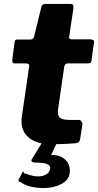

<svg xmlns="http://www.w3.org/2000/svg" viewBox="-20 -730 496 972"><path d="M236 0Q170 0 129.5 -30.5Q89 -61 89 -115Q89 -120 89 -125.5Q89 -131 90 -136L128 -396Q129 -403 123.5 -406Q118 -409 110 -409H54Q39 -409 43 -434L54 -518Q56 -527 59.5 -528.5Q63 -530 72 -530H136Q142 -530 147 -535Q152 -540 153 -547L190 -697Q194 -710 210 -710H339Q347 -710 350 -705Q353 -700 351 -684L330 -543Q329 -538 332.5 -534.5Q336 -531 341 -531H436Q445 -531 451.5 -527.5Q458 -524 456 -515L443 -423Q442 -414 437.5 -411.5Q433 -409 422 -409H322Q308 -409 305 -391L274 -176Q273 -172 273 -168Q273 -164 273 -161Q273 -140 287 -131.5Q301 -123 332 -123H380Q387 -123 392.5 -115Q398 -107 397 -99L386 -28Q383 -6 364 -5Q345 -3 322.5 -2Q300 -1 278 -0.5Q256 0 236 0ZM333 146Q328 183 289 202.5Q250 222 201 222Q167 222 136.5 215Q106 208 85 192Q78 191 75 187Q72 183 74 179L95 140Q97 136 99 140Q101 144 102 147Q119 153 137 158Q155 163 173 163Q198 163 215 152Q232 141 234 124Q236 109 220 101Q204 93 157 93Q147 93 142 89Q137 85 140 78L191 -5H267L241 50Q238 54 236.5 54Q235 54 237 54Q276 54 298 68.5Q320 83 328 103.5Q336 124 333 146Z"/></svg>

Font: Libre Franklin Thin ExtraBold
Style: Italic
Weight: 800
Italic angle: -8°
Version: Version 2.000